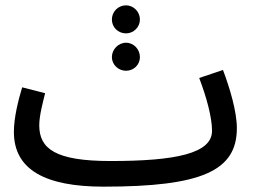

<svg xmlns="http://www.w3.org/2000/svg" viewBox="-20 -678 958 719"><path d="M452 -553C480 -553 504 -576 504 -605C504 -634 480 -658 452 -658C422 -658 399 -634 399 -605C399 -576 422 -553 452 -553ZM452 -413C481 -413 504 -436 504 -464C504 -493 481 -518 452 -518C423 -518 399 -493 399 -464C399 -436 423 -413 452 -413ZM368 21C737 21 867 -39 867 -198C867 -261 840 -350 815 -416L726 -386C754 -312 774 -238 774 -188C774 -103 637 -75 394 -75C187 -75 127 -121 127 -209C127 -245 141 -297 149 -329L63 -351C48 -301 32 -237 32 -184C32 -42 150 21 368 21Z"/></svg>

Font: Noto Sans Arabic SemCond Med
Style: Regular
Weight: 500
Width: 4
Designer: Monotype Design Team, Nadine Chahine, Nizar Qandah and Khaled Hosny
Foundry: Monotype Imaging Inc.
Version: Version 2.012